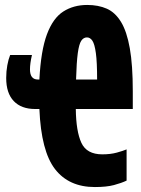

<svg xmlns="http://www.w3.org/2000/svg" viewBox="-20 -744 570 775"><path d="M122 -304Q66 -304 35.5 -336Q5 -368 5 -429Q5 -456 9.5 -480.5Q14 -505 21 -522H109Q105 -505 103 -490.5Q101 -476 101 -464Q101 -423 133 -423H139Q145 -540 169.5 -605.5Q194 -671 235.5 -697.5Q277 -724 332 -724Q377 -724 411 -709Q445 -694 468.5 -655.5Q492 -617 504 -549Q516 -481 516 -376V-304H286Q287 -214 308.5 -167.5Q330 -121 393 -121Q426 -121 451.5 -128Q477 -135 491 -141V-15Q470 -5 440 3Q410 11 363 11Q258 11 202 -61.5Q146 -134 139 -304ZM372 -423Q372 -493 367 -529.5Q362 -566 353 -579.5Q344 -593 331 -593Q317 -593 308 -579.5Q299 -566 294 -529.5Q289 -493 287 -423Z"/></svg>

Font: Noto Sans Mono Condensed Black
Style: Regular
Weight: 900
Width: 3
Designer: Monotype Design Team
Foundry: Monotype Imaging Inc.
Version: Version 2.014